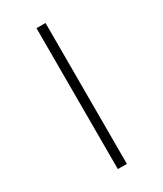

<svg xmlns="http://www.w3.org/2000/svg" viewBox="-243 -850 1004 1180"><g transform="rotate(-30 259.5 -260.0)"><path d="M227 240H291V-760H227Z"/></g></svg>

Font: Noto Serif Armenian SemiCondensed SemiBold
Style: Regular
Weight: 600
Width: 4
Designer: Monotype Design Team
Foundry: Monotype Imaging Inc.
Version: Version 2.008